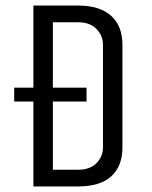

<svg xmlns="http://www.w3.org/2000/svg" viewBox="-20 -670 545 690"><path d="M31 -305V-355H100V-650H261Q339 -650 379.5 -613Q420 -576 420 -510V-140Q420 -73 380 -36.5Q340 0 261 0H100V-305ZM350 -140V-510Q350 -542 326.5 -566Q303 -590 261 -590H170V-355H291V-305H170V-60H261Q303 -60 326.5 -83.5Q350 -107 350 -140Z"/></svg>

Font: Unica One
Style: Regular
Weight: 400
Designer: Eduardo Rodriguez Tunni
Foundry: Eduardo Rodriguez Tunni
Version: Version 1.001